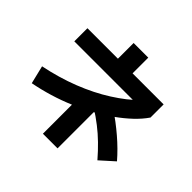

<svg xmlns="http://www.w3.org/2000/svg" viewBox="-203 -1029 1287 1287"><g transform="rotate(45 440.0 -386.0)"><path d="M44.4 -271.1Q110 -284.4 173.3 -302.8Q236.7 -321.1 296.1 -344.4Q355.6 -367.8 410 -395Q464.4 -422.2 512.2 -452.8Q560 -483.3 600 -514.4Q640 -545.6 671.1 -578.9L705.6 -542.2H78.9V-666.7H367.8V-815.6H506.7V-666.7H801.1V-542.2Q770 -496.7 724.4 -453.9Q678.9 -411.1 623.3 -371.7Q567.8 -332.2 503.3 -296.7Q438.9 -261.1 368.3 -231.1Q297.8 -201.1 224.4 -178.9Q151.1 -156.7 75.6 -142.2ZM367.8 44.4V-331.1H506.7V44.4ZM752.2 -87.8Q710 -136.7 668.3 -177.2Q626.7 -217.8 582.2 -252.2Q537.8 -286.7 485.6 -320L584.4 -405.6Q656.7 -357.8 726.1 -298.3Q795.6 -238.9 850 -175.6Z"/></g></svg>

Font: Paperlogy 7 Bold
Style: Regular
Weight: 700
Designer: redesigned by Lee Juim, glyphs from Gmarket Sans & Montserrat
Foundry: PT&
Version: Version 1.001